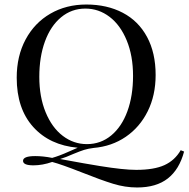

<svg xmlns="http://www.w3.org/2000/svg" viewBox="-20 -642 835 850"><path d="M795 29Q774 108 723 148Q672 188 587 188Q534 188 480.5 171.5Q427 155 344 122Q250 85 211 75Q168 90 128 90Q82 90 82 70Q82 49 136 49Q171 49 211 57Q243 48 285 29Q311 17 324 12Q200 1 127 -80Q54 -161 54 -298Q54 -394 93.5 -467.5Q133 -541 203 -581.5Q273 -622 362 -622Q454 -622 523.5 -585.5Q593 -549 631 -478.5Q669 -408 669 -310Q669 -220 634 -149.5Q599 -79 537 -36.5Q475 6 394 13Q370 16 352.5 21.5Q335 27 306 39Q270 55 246 62Q365 84 422 93Q527 110 583 110Q662 110 708 89Q754 68 780 23ZM365 -4Q426 -4 472.5 -42.5Q519 -81 544 -149.5Q569 -218 569 -306Q569 -395 541 -463Q513 -531 465 -567.5Q417 -604 358 -604Q297 -604 250.5 -565.5Q204 -527 179 -458.5Q154 -390 154 -302Q154 -213 182 -145Q210 -77 258 -40.5Q306 -4 365 -4Z"/></svg>

Font: Playfair Display SC
Style: Regular
Weight: 400
Designer: Claus Eggers Sørensen
Foundry: Claus Eggers Sørensen
Version: Version 1.200; ttfautohint (v1.6)